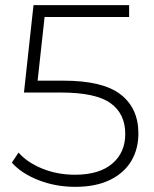

<svg xmlns="http://www.w3.org/2000/svg" viewBox="-20 -720 598 745"><path d="M26 -89 52 -128Q85 -90 143.5 -66Q202 -42 271 -42Q365 -42 415.5 -85Q466 -128 466 -200Q466 -279 408.5 -320Q351 -361 215 -361H73L110 -700H481V-654H153L126 -407H226Q379 -407 448 -353.5Q517 -300 517 -202Q517 -142 489.5 -95.5Q462 -49 407 -22Q352 5 272 5Q196 5 129.5 -21Q63 -47 26 -89Z"/></svg>

Font: Goldbeck Next Light
Style: Regular
Weight: 300
Designer: Julieta Ulanovsky
Foundry: Julieta Ulanovsky
Version: Version 7.200